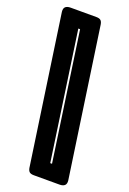

<svg xmlns="http://www.w3.org/2000/svg" viewBox="-169 -868 685 1016"><g transform="rotate(20 173.5 -360.0)"><path d="M224 -774 344 54Q346 73 336.5 81.5Q327 90 308 90H163Q144 90 136.5 81.5Q129 73 127 54L7 -774Q5 -793 14.5 -801.5Q24 -810 43 -810H188Q207 -810 214.5 -801.5Q222 -793 224 -774ZM129 -720H119L223 0H233Z"/></g></svg>

Font: Bungee Inline
Style: Regular
Weight: 400
Designer: David Jonathan Ross
Foundry: David Jonathan Ross
Version: Version 1.001;PS 1.0;hotconv 1.0.72;makeotf.lib2.5.5900